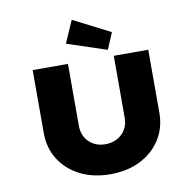

<svg xmlns="http://www.w3.org/2000/svg" viewBox="-100 -1061 1178 1168"><g transform="rotate(-10 489.5 -477.0)"><path d="M489 6Q383 6 302.5 -35Q222 -76 177 -147.5Q132 -219 132 -311V-700H350V-317Q350 -276 368 -245Q386 -214 417.5 -196.5Q449 -179 489 -179Q531 -179 563.5 -196.5Q596 -214 614.5 -245Q633 -276 633 -317V-700H846V-311Q846 -219 801 -147.5Q756 -76 676 -35Q596 6 489 6ZM604 -742 359 -823 419 -960 647 -844Z"/></g></svg>

Font: Lexend Mega Black
Style: Regular
Weight: 900
Version: Version 1.007